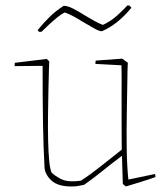

<svg xmlns="http://www.w3.org/2000/svg" viewBox="-20 -668 598 694"><path d="M238 6Q189 6 166 -15.5Q143 -37 141 -62Q137 -132 135.5 -219Q134 -306 134 -430L33 -429Q33 -432 33 -435.5Q33 -439 34 -441L149 -455L158 -446L157 -421Q156 -385 155 -340Q154 -295 153.5 -248Q153 -201 154 -158.5Q155 -116 158 -85.5Q161 -55 167 -43Q194 -21 215 -15.5Q236 -10 273 -15Q305 -36 340.5 -64Q376 -92 420 -127Q420 -181 419.5 -236.5Q419 -292 419.5 -343Q420 -394 419 -432L325 -437Q325 -439 325 -442Q325 -445 326 -449L422 -456L442 -441L441 -416Q440 -342 438.5 -268.5Q437 -195 438 -130.5Q439 -66 444 -19L540 -39Q541 -38 541.5 -34Q542 -30 542 -28Q517 -19 489 -10.5Q461 -2 435 6L424 -3L421 -100V-105Q381 -75 349 -49Q317 -23 284 0Q270 3 261 4.5Q252 6 238 6ZM121 -553 116 -559Q139 -587 160 -607.5Q181 -628 210 -647Q225 -647 246 -636Q267 -625 289 -611Q306 -601 322 -592Q338 -583 352 -578Q380 -591 403.5 -612Q427 -633 440 -648H448L455 -640Q405 -579 348 -555Q338 -555 318.5 -566.5Q299 -578 276 -591Q259 -602 242.5 -610.5Q226 -619 214 -623Q203 -618 187.5 -605.5Q172 -593 156.5 -578.5Q141 -564 130 -553Z"/></svg>

Font: Labrada Thin
Style: Regular
Weight: 100
Designer: Mercedes Jáuregui
Foundry: Omnibus-Type Team
Version: Version 1.000; ttfautohint (v1.8.4.7-5d5b)